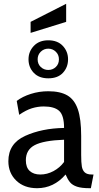

<svg xmlns="http://www.w3.org/2000/svg" viewBox="-20 -980 520 1010"><path d="M24 -132Q24 -225 112 -265Q200 -305 317 -307Q317 -373 291.5 -396.5Q266 -420 210 -420Q179 -420 148 -410.5Q117 -401 81 -376L68 -449Q98 -472 142 -486Q186 -500 234 -500Q297 -500 334.5 -478Q372 -456 389.5 -405Q407 -354 407 -265V-165Q407 -125 410.5 -104.5Q414 -84 426 -73Q438 -62 463 -62H472L458 10H451Q409 10 385 2Q361 -6 348.5 -21Q336 -36 325 -62Q263 10 175 10Q107 10 65.5 -30Q24 -70 24 -132ZM317 -128V-245Q209 -241 162.5 -216.5Q116 -192 116 -137Q116 -99 136.5 -80.5Q157 -62 192 -62Q228 -62 261.5 -80Q295 -98 317 -128ZM130 -668Q130 -709 158 -738.5Q186 -768 234 -768Q283 -768 310.5 -738.5Q338 -709 338 -668Q338 -626 311 -597Q284 -568 234 -568Q185 -568 157.5 -597Q130 -626 130 -668ZM290 -668Q290 -692 273.5 -708Q257 -724 234 -724Q211 -724 194.5 -708Q178 -692 178 -668Q178 -643 194.5 -627.5Q211 -612 234 -612Q257 -612 273.5 -627.5Q290 -643 290 -668ZM141 -865 328 -960V-865L141 -807Z"/></svg>

Font: Cabin
Style: Regular
Weight: 400
Designer: Pablo Impallari
Foundry: Pablo Impallari. http://www.impallari.com Igino Marini. http://www.ikern.com
Version: Version 2.001